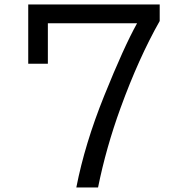

<svg xmlns="http://www.w3.org/2000/svg" viewBox="-20 -805 800 850"><path d="M105 -785.2H687V-711.9Q593.8 -547.4 513.7 -327.1Q449.7 -151.4 414.1 24.9H317.9Q355.5 -168 440.9 -379.9Q528.8 -598.1 586.9 -702.1H191.9V-522.9H105Z"/></svg>

Font: BIZ UDPGothic
Style: Regular
Weight: 400
Designer: TypeBank Co., Ltd.
Foundry: Morisawa Inc.
Version: Version 1.051